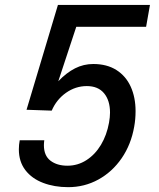

<svg xmlns="http://www.w3.org/2000/svg" viewBox="-20 -745 640 774"><path d="M56 -143Q56 -161.5 59.5 -179.5H158.5Q157 -169 157 -159.5Q157 -117.5 183.5 -97.2Q210 -77 252 -77Q293.5 -77 328.5 -99.5Q363.5 -122 387 -161.2Q410.5 -200.5 419.5 -250.5Q423.5 -273 423.5 -291Q423.5 -340 399.5 -369Q375.5 -398 330 -398Q284.5 -398 246 -370.8Q207.5 -343.5 188.5 -299L87 -302.5L213.5 -725H584.5L569 -637H287.5L215 -417.5Q248 -452 282.5 -469.5Q317 -487 356 -487Q411 -487 449.2 -462.8Q487.5 -438.5 507 -395.5Q526.5 -352.5 526.5 -297Q526.5 -264 521 -234.5Q508.5 -162.5 470.5 -107.2Q432.5 -52 376.5 -21.2Q320.5 9.5 255 9.5Q199 9.5 153.8 -7.8Q108.5 -25 82.2 -59.2Q56 -93.5 56 -143Z"/></svg>

Font: JuliaMono Medium
Style: Italic
Weight: 500
Italic angle: -9°
Monospace: yes
Designer: cormullion
Foundry: corm
Version: Version 0.054; ttfautohint (v1.8.4)